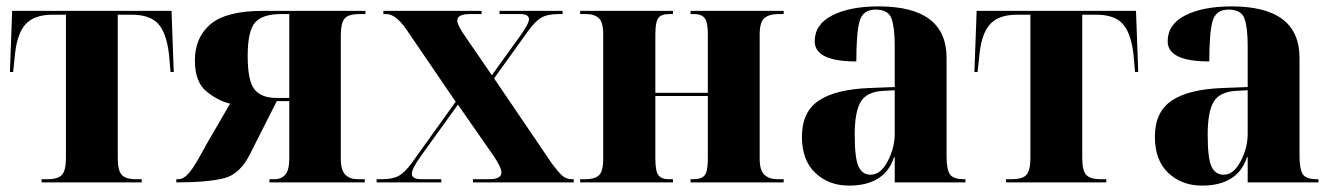

<svg xmlns="http://www.w3.org/2000/svg" viewBox="-20 -570 4167 600"><path d="M110 0H423V-10H405Q372 -10 360 -24Q348 -38 348 -76V-524H392Q448 -524 474 -496Q500 -468 508 -401L513 -345H523L516 -536H18L11 -345H21L27 -402Q34 -467 61 -495.5Q88 -524 144 -524H186V-76Q186 -38 174 -24Q162 -10 127 -10H110Z M531 0Q628 0 680 -13Q732 -26 764 -94L845 -254H884V-76Q884 -38 871.5 -24Q859 -10 838 -10H822V0H1120V-10H1098Q1073 -10 1059 -24Q1045 -38 1045 -76V-460Q1045 -497 1056.5 -511.5Q1068 -526 1103 -526H1122V-536H801Q687 -536 638 -494.5Q589 -453 589 -381Q589 -314 625 -284.5Q661 -255 699 -246L624 -117Q589 -51 571.5 -30.5Q554 -10 538 -10H531ZM844 -264Q796 -264 775 -291Q754 -318 754 -395Q754 -473 777 -499.5Q800 -526 858 -526H884V-264Z M1157 0H1359V-10H1297Q1267 -10 1267 -27Q1267 -43 1295 -82L1411 -243L1521 -85Q1547 -47 1547 -31Q1547 -10 1508 -10H1458V0H1773V-10H1768Q1749 -10 1737 -21Q1725 -32 1706 -57L1524 -325L1631 -474Q1652 -503 1671 -514.5Q1690 -526 1726 -526H1738V-536H1541V-526H1605Q1633 -526 1633 -510Q1633 -496 1605 -457L1517 -335L1436 -453Q1409 -491 1409 -506Q1409 -526 1449 -526H1485V-536H1178V-526H1187Q1217 -526 1250 -478L1404 -252L1267 -61Q1246 -32 1227 -21Q1208 -10 1174 -10H1157Z M1793 0H2083V-10H2069Q2048 -10 2038 -22Q2028 -34 2028 -74V-270H2192V-74Q2192 -34 2182 -22Q2172 -10 2147 -10H2138V0H2429V-10H2409Q2384 -10 2369 -23.5Q2354 -37 2354 -74V-462Q2354 -501 2369 -513.5Q2384 -526 2411 -526H2429V-536H2138V-526H2149Q2172 -526 2182 -513.5Q2192 -501 2192 -463V-280H2028V-462Q2028 -501 2037 -513.5Q2046 -526 2071 -526H2083V-536H1793V-526H1814Q1837 -526 1851 -513.5Q1865 -501 1865 -463V-74Q1865 -34 1851.5 -22Q1838 -10 1810 -10H1793Z M2633 10Q2745 10 2774 -79H2776V0H2997V-10H2992Q2958 -10 2948 -26Q2938 -42 2938 -83V-389Q2938 -550 2726 -550Q2636 -550 2581 -522Q2526 -494 2526 -441Q2526 -378 2656 -378Q2656 -466 2666 -503Q2676 -540 2716 -540Q2756 -540 2766 -512Q2776 -484 2776 -428V-298L2698 -295Q2591 -291 2538.5 -255.5Q2486 -220 2486 -143Q2486 -69 2528 -29.5Q2570 10 2633 10ZM2701 -24Q2675 -24 2663 -49.5Q2651 -75 2651 -149Q2651 -220 2669.5 -251.5Q2688 -283 2739 -286L2776 -288V-152Q2776 -108 2754 -66Q2732 -24 2701 -24Z M3124 0H3437V-10H3419Q3386 -10 3374 -24Q3362 -38 3362 -76V-524H3406Q3462 -524 3488 -496Q3514 -468 3522 -401L3527 -345H3537L3530 -536H3032L3025 -345H3035L3041 -402Q3048 -467 3075 -495.5Q3102 -524 3158 -524H3200V-76Q3200 -38 3188 -24Q3176 -10 3141 -10H3124Z M3736 10Q3848 10 3877 -79H3879V0H4100V-10H4095Q4061 -10 4051 -26Q4041 -42 4041 -83V-389Q4041 -550 3829 -550Q3739 -550 3684 -522Q3629 -494 3629 -441Q3629 -378 3759 -378Q3759 -466 3769 -503Q3779 -540 3819 -540Q3859 -540 3869 -512Q3879 -484 3879 -428V-298L3801 -295Q3694 -291 3641.5 -255.5Q3589 -220 3589 -143Q3589 -69 3631 -29.5Q3673 10 3736 10ZM3804 -24Q3778 -24 3766 -49.5Q3754 -75 3754 -149Q3754 -220 3772.5 -251.5Q3791 -283 3842 -286L3879 -288V-152Q3879 -108 3857 -66Q3835 -24 3804 -24Z"/></svg>

Font: Noto Serif Display SemiCondensed Extra
Style: Regular
Weight: 800
Width: 4
Designer: Monotype Design Team
Foundry: Monotype Imaging Inc.
Version: Version 1.900